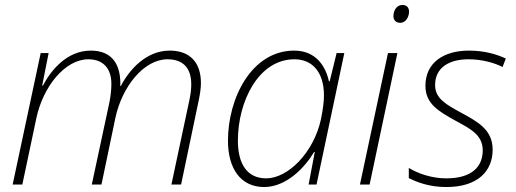

<svg xmlns="http://www.w3.org/2000/svg" viewBox="-20 -744 2082 774"><path d="M31 0H70L126 -265C153 -396 243 -505 336 -505C396 -505 429 -468 429 -406C429 -388 427 -360 421 -331L350 0H389L445 -268C472 -396 561 -505 655 -505C716 -505 751 -472 751 -404C751 -387 749 -367 744 -343L671 0H710L781 -339C786 -363 790 -388 790 -409C790 -494 744 -540 664 -540C568 -540 500 -461 467 -397H465C468 -483 433 -540 346 -540C249 -540 185 -460 153 -399H150L176 -530H144Z M1045 10C1135 10 1210 -70 1246 -131H1249L1224 0H1256L1368 -530H1337L1309 -416H1306C1294 -473 1256 -540 1166 -540C994 -540 899 -348 899 -177C899 -63 951 10 1045 10ZM1053 -25C977 -25 939 -82 939 -177C939 -335 1022 -505 1167 -505C1241 -505 1286 -451 1286 -359C1286 -334 1282 -305 1274 -264C1245 -129 1141 -25 1053 -25Z M1594 -652C1615 -652 1629 -675 1629 -697C1629 -712 1621 -724 1602 -724C1578 -724 1566 -700 1566 -679C1566 -662 1577 -652 1594 -652ZM1431 0H1470L1582 -530H1544Z M1779 10C1906 10 1966 -54 1966 -141C1966 -222 1904 -254 1840 -289C1780 -322 1734 -346 1734 -401C1734 -472 1791 -505 1869 -505C1923 -505 1972 -491 2006 -474L2019 -508C1983 -525 1933 -540 1870 -540C1772 -540 1695 -494 1695 -398C1695 -325 1749 -295 1817 -257C1876 -225 1926 -200 1926 -138C1926 -72 1882 -25 1779 -25C1721 -25 1666 -44 1628 -67V-26C1660 -10 1710 10 1779 10Z"/></svg>

Font: Noto Sans ExtraLight
Style: Italic
Weight: 200
Italic angle: -12°
Designer: Monotype Design Team
Foundry: Monotype Imaging Inc.
Version: Version 2.013